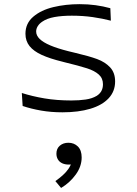

<svg xmlns="http://www.w3.org/2000/svg" viewBox="-20 -531 660 924"><path d="M511 -491.5 513.5 -431.5Q473 -442 425.8 -448.8Q378.5 -455.5 325.5 -455.5Q278.5 -455.5 242.2 -449Q206 -442.5 183 -426.5Q169 -417 161.5 -404.8Q154 -392.5 154 -379.5Q154 -360 171 -343.5Q188 -327 222 -312.5Q256 -298 309.5 -284.5L342.5 -276.5Q408.5 -261 447.2 -246.8Q486 -232.5 510 -206.8Q534 -181 534 -139Q534 -91.5 502.8 -58Q471.5 -24.5 414.5 -7.5Q357.5 9.5 280.5 9.5Q226 9.5 178.2 1.2Q130.5 -7 89 -21L85 -83.5Q135 -67.5 194 -57.5Q253 -47.5 323.5 -47.5Q361.5 -47.5 392.2 -52Q423 -56.5 445 -69.5L446.5 -70.5Q460.5 -79.5 468 -93.2Q475.5 -107 475.5 -125.5Q475.5 -154.5 455.2 -172.5Q435 -190.5 398.8 -202.2Q362.5 -214 286.5 -232.5Q284 -233.5 281 -234Q219.5 -249 180.8 -266.8Q142 -284.5 122.2 -309.2Q102.5 -334 102.5 -368.5Q102.5 -418.5 140 -450.5Q177.5 -482.5 236.8 -496.8Q296 -511 363.5 -511Q403.5 -511 440 -506Q476.5 -501 511 -491.5ZM251.5 208.5Q251.5 184 268 170Q284.5 156 309 156Q336.5 156 354.8 174Q373 192 373 226.5Q373 270 344.5 309.2Q316 348.5 274 373.5L246.5 340.5Q267 326 282.2 312.2Q297.5 298.5 308.8 282.5Q320 266.5 325.5 247.5L338.5 255.5Q326.5 261 311 261Q293 261 279.5 254.8Q266 248.5 258.8 236.5Q251.5 224.5 251.5 208.5Z"/></svg>

Font: Monaspace Argon Var
Style: Regular
Weight: 400
Designer: Riley Cran and the Lettermatic Team
Version: Version 1.000 (Monaspace Argon Var)